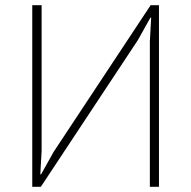

<svg xmlns="http://www.w3.org/2000/svg" viewBox="-20 -718 736 738"><path d="M104 0V-698H140V-139L135 -48H138L186 -134L559 -698H591V0H556V-559L561 -650H558L510 -564L137 0Z"/></svg>

Font: IBM Plex Sans ExtraLight
Style: Regular
Weight: 250
Designer: Mike Abbink, Paul van der Laan, Pieter van Rosmalen
Foundry: Bold Monday
Version: Version 3.201